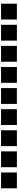

<svg xmlns="http://www.w3.org/2000/svg" viewBox="1630 -2150 340 3640"><g transform="rotate(90 1800.0 -330.0)"><path d="M50 -180H350V-480H50Z M450 -180H750V-480H450Z M850 -180H1150V-480H850Z M1250 -180H1550V-480H1250Z M1650 -180H1950V-480H1650Z M2050 -180H2350V-480H2050Z M2450 -180H2750V-480H2450Z M2850 -180H3150V-480H2850Z M3250 -180H3550V-480H3250Z"/></g></svg>

Font: text-security-square
Style: Regular
Weight: 400
Monospace: yes
Foundry: Oskari Noppa
Version: Version 3.000;hotconv 1.0.118;makeotfexe 2.5.65603